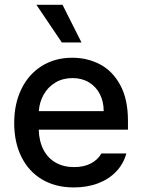

<svg xmlns="http://www.w3.org/2000/svg" viewBox="-20 -781 601 811"><path d="M40 -261.7Q40 -342.8 70.6 -405.3Q101.1 -467.8 156.7 -502.4Q212.4 -537.1 285.2 -537.1Q349.1 -537.1 402.3 -509.3Q455.6 -481.4 488 -421.6Q520.5 -361.8 520.5 -270.5V-233.4H143.6Q145 -184.1 163.8 -148.2Q182.6 -112.3 215.8 -93.8Q249 -75.2 293 -75.2Q335.4 -75.2 364.7 -91.1Q394 -106.9 408.2 -132.8H513.7Q502 -89.8 471.7 -57.4Q441.4 -24.9 395.3 -7.1Q349.1 10.7 292 10.7Q214.8 10.7 158 -22.9Q101.1 -56.6 70.6 -118.2Q40 -179.7 40 -261.7ZM418 -311.5Q418 -352.1 401.6 -383.8Q385.3 -415.5 355.5 -433.3Q325.7 -451.2 286.1 -451.2Q245.6 -451.2 214.1 -432.4Q182.6 -413.6 164.6 -381.6Q146.5 -349.6 144 -311.5ZM133.8 -760.7H244.1L324.2 -601.6H241.2Z"/></svg>

Font: Pretendard JP Medium
Style: Regular
Weight: 500
Designer: Base glyphs from Inter by Rasmus Andersson; Hangeul glyphs from Noto Sans CJK(Source Han Sans) by Jang Soo-young and Kan
Foundry: Kil Hyung-jin
Version: Version 1.309